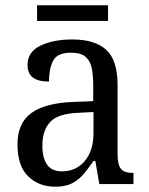

<svg xmlns="http://www.w3.org/2000/svg" viewBox="-20 -695 563 725"><path d="M188 10Q127 10 86.5 -29Q46 -68 46 -150Q46 -230 98 -268Q150 -306 256 -310L332 -313V-373Q332 -410 326.5 -437.5Q321 -465 303 -480.5Q285 -496 248 -496Q196 -496 180.5 -465.5Q165 -435 165 -387Q125 -387 104.5 -402Q84 -417 84 -450Q84 -499 132.5 -522.5Q181 -546 253 -546Q338 -546 381 -507Q424 -468 424 -373V-114Q424 -72 437 -57Q450 -42 481 -42H484V0H355L340 -87H333Q314 -59 295 -37Q276 -15 251.5 -2.5Q227 10 188 10ZM213 -48Q268 -48 300.5 -87.5Q333 -127 333 -191V-272L275 -269Q199 -266 169.5 -234.5Q140 -203 140 -145Q140 -98 158 -73Q176 -48 213 -48ZM120 -616V-675H388V-616Z"/></svg>

Font: Noto Serif Tamil SemiCondensed
Style: Regular
Weight: 400
Width: 4
Designer: Indian Type Foundry, Tom Grace, and the Monotype Design Team
Foundry: Monotype Imaging Inc.
Version: Version 2.004; ttfautohint (v1.8.4.7-5d5b)